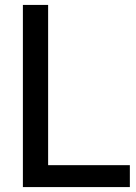

<svg xmlns="http://www.w3.org/2000/svg" viewBox="-20 -760 551 780"><path d="M73 0V-740H175.5V-89H507.5V0Z"/></svg>

Font: Encode Sans Semi Condensed Medium
Style: Regular
Weight: 500
Width: 4
Designer: Multiple Designers
Foundry: Impallari Type
Version: Version 2.000